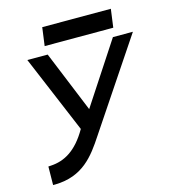

<svg xmlns="http://www.w3.org/2000/svg" viewBox="-117 -688 874 984"><g transform="rotate(-15 320.5 -196.0)"><path d="M198.3 -594 185.2 -497H549.2L562.3 -594ZM43.9 104 42.7 202H54.7C201.1 199 266 111 327.7 17L641 -451H535L322 -126L189 -451H81L254.3 -39C195.3 64 128.6 99 58.1 103Z"/></g></svg>

Font: Charger
Style: ExBdIt
Weight: 400
Designer: Jasper
Foundry: Cannot Into Space Fonts
Version: Version 0.99